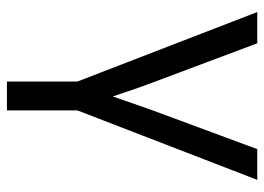

<svg xmlns="http://www.w3.org/2000/svg" viewBox="-124 -432 760 552"><g transform="rotate(90 256.0 -156.0)"><path d="M214.4 204.1V1.5L14.6 -515.6H104.5L215.8 -218.8Q227.1 -189 237.3 -159.4Q247.6 -129.9 257.3 -100.1Q267.6 -129.9 277.8 -159.4Q288.1 -189 298.8 -218.8L408.7 -515.6H497.1L297.4 1.5V204.1Z"/></g></svg>

Font: Inter Display
Style: Regular
Weight: 400
Designer: Rasmus Andersson
Foundry: rsms
Version: Version 4.001;git-9221beed3